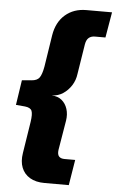

<svg xmlns="http://www.w3.org/2000/svg" viewBox="-59 -745 586 966"><g transform="rotate(5 233.5 -262.5)"><path d="M203 180Q159 180 129.5 162.5Q100 145 87.5 113.5Q75 82 82 39L107 -120Q113 -160 106.5 -176Q100 -192 72 -195L26 -199L45 -325L93 -329Q122 -331 133.5 -347.5Q145 -364 152 -403L177 -564Q188 -631 231 -668Q274 -705 337 -705H467L445 -576H392Q373 -576 361 -566Q349 -556 345 -533L321 -382Q317 -349 300 -322.5Q283 -296 258 -279.5Q233 -263 201 -262Q232 -261 252 -244.5Q272 -228 280.5 -201Q289 -174 284 -142L259 8Q256 31 265 41Q274 51 293 51H347L326 180Z"/></g></svg>

Font: Nunito Sans 10pt SemiCondensed Black
Style: Italic
Weight: 900
Width: 4
Italic angle: -9°
Designer: Vernon Adams
Foundry: Vernon Adams
Version: Version 3.101;gftools[0.9.27]